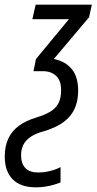

<svg xmlns="http://www.w3.org/2000/svg" viewBox="-90 -555 410 815"><path d="M62.5 240.2Q-2.4 240.2 -36.1 206.3Q-69.8 172.4 -69.8 109.4Q-69.8 65.4 -54.7 33.2Q-39.6 1 -9.8 -21Q20 -43 64 -56.2Q99.6 -66.9 123 -80.8Q146.5 -94.7 158 -116.5Q169.4 -138.2 169.4 -172.4Q169.4 -212.9 148.2 -232.9Q127 -252.9 91.8 -252.9H52.2L62.5 -304.2L202.6 -473.6H47.4L61.5 -535.2H299.8L288.1 -481.9L138.7 -304.7Q188 -294.4 214.8 -261.7Q241.7 -229 241.7 -169.9Q241.7 -133.3 231.4 -105.2Q221.2 -77.1 201.9 -56.6Q182.6 -36.1 156 -22Q129.4 -7.8 96.2 2Q62 11.2 40.8 25.4Q19.5 39.6 9.5 58.8Q-0.5 78.1 -0.5 104Q-0.5 139.2 17.6 158.2Q35.6 177.2 71.8 177.2Q98.1 177.2 124.3 170.4Q150.4 163.6 167 154.3V219.2Q154.3 224.6 137.5 229.5Q120.6 234.4 101.6 237.3Q82.5 240.2 62.5 240.2Z"/></svg>

Font: Open Sans Condensed
Style: Italic
Weight: 400
Width: 3
Italic angle: -12°
Designer: Monotype Design Team
Foundry: Monotype Imaging Inc.
Version: Version 3.000